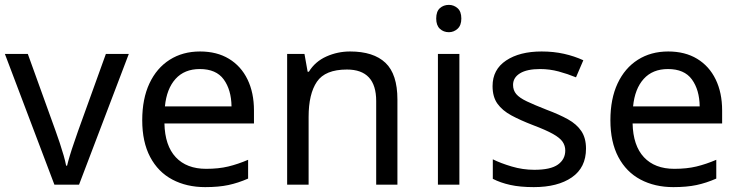

<svg xmlns="http://www.w3.org/2000/svg" viewBox="-20 -757 3031 787"><path d="M203 0 0 -536H94L208 -220Q216 -198 225 -171Q234 -144 241 -119.5Q248 -95 251 -78H255Q259 -95 266.5 -120Q274 -145 283.5 -172Q293 -199 300 -220L414 -536H508L304 0Z M800 -546Q869 -546 918.5 -516Q968 -486 994.5 -431.5Q1021 -377 1021 -304V-251H654Q656 -160 700.5 -112.5Q745 -65 825 -65Q876 -65 915.5 -74.5Q955 -84 997 -102V-25Q956 -7 916 1.5Q876 10 821 10Q745 10 686.5 -21Q628 -52 595.5 -113.5Q563 -175 563 -264Q563 -352 592.5 -415Q622 -478 675.5 -512Q729 -546 800 -546ZM799 -474Q736 -474 699.5 -433.5Q663 -393 656 -321H929Q928 -389 897 -431.5Q866 -474 799 -474Z M1415 -546Q1511 -546 1560 -499.5Q1609 -453 1609 -349V0H1522V-343Q1522 -472 1402 -472Q1313 -472 1279 -422Q1245 -372 1245 -278V0H1157V-536H1228L1241 -463H1246Q1272 -505 1318 -525.5Q1364 -546 1415 -546Z M1820 -737Q1840 -737 1855.5 -723.5Q1871 -710 1871 -681Q1871 -653 1855.5 -639Q1840 -625 1820 -625Q1798 -625 1783 -639Q1768 -653 1768 -681Q1768 -710 1783 -723.5Q1798 -737 1820 -737ZM1863 -536V0H1775V-536Z M2382 -148Q2382 -70 2324 -30Q2266 10 2168 10Q2112 10 2071.5 1Q2031 -8 2000 -24V-104Q2032 -88 2077.5 -74.5Q2123 -61 2170 -61Q2237 -61 2267 -82.5Q2297 -104 2297 -140Q2297 -160 2286 -176Q2275 -192 2246.5 -208Q2218 -224 2165 -244Q2113 -264 2076 -284Q2039 -304 2019 -332Q1999 -360 1999 -404Q1999 -472 2054.5 -509Q2110 -546 2200 -546Q2249 -546 2291.5 -536.5Q2334 -527 2371 -510L2341 -440Q2307 -454 2270 -464Q2233 -474 2194 -474Q2140 -474 2111.5 -456.5Q2083 -439 2083 -409Q2083 -387 2096 -371.5Q2109 -356 2139.5 -341.5Q2170 -327 2221 -307Q2272 -288 2308 -268Q2344 -248 2363 -219.5Q2382 -191 2382 -148Z M2719 -546Q2788 -546 2837.5 -516Q2887 -486 2913.5 -431.5Q2940 -377 2940 -304V-251H2573Q2575 -160 2619.5 -112.5Q2664 -65 2744 -65Q2795 -65 2834.5 -74.5Q2874 -84 2916 -102V-25Q2875 -7 2835 1.5Q2795 10 2740 10Q2664 10 2605.5 -21Q2547 -52 2514.5 -113.5Q2482 -175 2482 -264Q2482 -352 2511.5 -415Q2541 -478 2594.5 -512Q2648 -546 2719 -546ZM2718 -474Q2655 -474 2618.5 -433.5Q2582 -393 2575 -321H2848Q2847 -389 2816 -431.5Q2785 -474 2718 -474Z"/></svg>

Font: Noto Sans Osmanya
Style: Regular
Weight: 400
Designer: Monotype Design Team
Foundry: Monotype Imaging Inc.
Version: Version 2.001; ttfautohint (v1.8.4.7-5d5b)